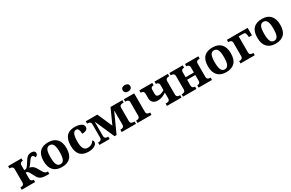

<svg xmlns="http://www.w3.org/2000/svg" viewBox="185 -2266 5712 3771"><g transform="rotate(-30 3041.0 -380.0)"><path d="M17.1 -53.2H28.8Q40 -53.2 52.5 -55.4Q64.9 -57.6 75.4 -64.5Q85.9 -71.3 93 -84Q100.1 -96.7 100.1 -118.2V-418Q100.1 -439.5 93 -452.1Q85.9 -464.8 75.4 -471.7Q64.9 -478.5 52.5 -480.7Q40 -482.9 28.8 -482.9H17.1V-536.1H319.8V-482.9H317.9Q307.6 -482.9 296.1 -480.7Q284.7 -478.5 274.9 -471.7Q265.1 -464.8 258.5 -452.1Q252 -439.5 252 -418V-308.1Q276.4 -308.1 291.5 -313.5Q306.6 -318.8 317.9 -330.1Q330.1 -342.3 345.7 -366Q361.3 -389.6 386.2 -428.2Q402.8 -454.6 418 -475.6Q433.1 -496.6 450.4 -511.2Q467.8 -525.9 489.5 -533.9Q511.2 -542 541 -542Q565.9 -542 582.3 -536.9Q598.6 -531.7 608.6 -523.2Q618.7 -514.6 622.8 -503.7Q627 -492.7 627 -481Q627 -467.3 622.3 -456.1Q617.7 -444.8 609.6 -436.8Q601.6 -428.7 590.8 -423.8Q580.1 -418.9 567.9 -418Q564 -440.9 552 -455.1Q540 -469.2 518.1 -469.2Q509.3 -469.2 500.5 -464.8Q491.7 -460.4 482.2 -451.2Q472.7 -441.9 461.7 -427.5Q450.7 -413.1 437 -393.1Q424.3 -374 414.1 -359.6Q403.8 -345.2 395 -334.5Q386.2 -323.7 378.2 -315.7Q370.1 -307.6 361.8 -300.8Q377.9 -298.8 394.3 -293.5Q410.6 -288.1 426.5 -277.8Q442.4 -267.6 457 -252Q471.7 -236.3 484.9 -213.9L540 -120.1Q551.8 -99.6 562.5 -86.4Q573.2 -73.2 584.7 -65.9Q596.2 -58.6 609.4 -55.9Q622.6 -53.2 639.2 -53.2H642.1V0H600.1Q559.1 0 526.1 -3.2Q493.2 -6.3 466.8 -16.4Q440.4 -26.4 419.7 -45.2Q398.9 -64 381.8 -95.2L331.1 -189.9Q320.3 -210.4 311.5 -222.7Q302.7 -234.9 293.9 -241.7Q285.2 -248.5 275.4 -250.7Q265.6 -252.9 252 -252.9V-118.2Q252 -96.7 258.5 -84Q265.1 -71.3 274.9 -64.5Q284.7 -57.6 296.1 -55.4Q307.6 -53.2 317.9 -53.2H319.8V0H17.1Z M1188 -270Q1188 -128.9 1121.8 -59.6Q1055.7 9.8 927.2 9.8Q867.2 9.8 819.3 -7.6Q771.5 -24.9 738 -59.6Q704.6 -94.2 686.8 -147Q668.9 -199.7 668.9 -270Q668.9 -411.1 735.1 -480Q801.3 -548.8 930.2 -548.8Q990.2 -548.8 1037.8 -531.7Q1085.4 -514.6 1118.9 -480Q1152.3 -445.3 1170.2 -392.8Q1188 -340.3 1188 -270ZM824.2 -270Q824.2 -216.8 829.8 -176.3Q835.4 -135.7 847.9 -108.4Q860.4 -81.1 880.4 -67.1Q900.4 -53.2 929.2 -53.2Q958 -53.2 977.8 -67.1Q997.6 -81.1 1010 -108.4Q1022.5 -135.7 1027.8 -176.3Q1033.2 -216.8 1033.2 -270Q1033.2 -323.7 1027.6 -364Q1022 -404.3 1009.5 -431.2Q997.1 -458 977.1 -471.4Q957 -484.9 928.2 -484.9Q899.4 -484.9 879.4 -471.4Q859.4 -458 847.2 -431.2Q835 -404.3 829.6 -364Q824.2 -323.7 824.2 -270Z M1529.8 9.8Q1474.6 9.8 1429 -4.4Q1383.3 -18.6 1350.6 -51.3Q1317.9 -84 1299.8 -136.7Q1281.7 -189.5 1281.7 -266.1Q1281.7 -347.2 1300.5 -401.4Q1319.3 -455.6 1352.3 -488.3Q1385.3 -521 1430.2 -534.9Q1475.1 -548.8 1526.9 -548.8Q1575.2 -548.8 1612.3 -540.8Q1649.4 -532.7 1674.3 -518.6Q1699.2 -504.4 1712.2 -485.1Q1725.1 -465.8 1725.1 -443.8Q1725.1 -427.7 1719.5 -412.4Q1713.9 -397 1699.5 -385.3Q1685.1 -373.5 1659.9 -366.2Q1634.8 -358.9 1595.7 -358.9Q1595.7 -384.8 1592.5 -408.2Q1589.4 -431.6 1582 -449.2Q1574.7 -466.8 1562.3 -477.3Q1549.8 -487.8 1530.8 -487.8Q1508.8 -487.8 1491.5 -477.3Q1474.1 -466.8 1461.7 -441.4Q1449.2 -416 1442.6 -373.5Q1436 -331.1 1436 -267.1Q1436 -165.5 1463.9 -115.2Q1491.7 -64.9 1554.7 -64.9Q1580.6 -64.9 1603.3 -71Q1626 -77.1 1644.5 -88.1Q1663.1 -99.1 1677 -114Q1690.9 -128.9 1699.7 -146Q1711.9 -138.7 1717.8 -126.2Q1723.6 -113.8 1723.6 -100.1Q1723.6 -81.1 1712.4 -61.5Q1701.2 -42 1677.5 -26.1Q1653.8 -10.3 1617.2 -0.2Q1580.6 9.8 1529.8 9.8Z M1778.8 0V-53.2H1790.5Q1801.8 -53.2 1814.2 -55.4Q1826.7 -57.6 1837.2 -64.5Q1847.7 -71.3 1854.7 -84Q1861.8 -96.7 1861.8 -118.2V-418Q1861.8 -439.5 1854.7 -452.1Q1847.7 -464.8 1837.2 -471.7Q1826.7 -478.5 1814.2 -480.7Q1801.8 -482.9 1790.5 -482.9H1778.8V-536.1H2040.5L2188.5 -201.2L2339.8 -536.1H2607.9V-482.9H2594.7Q2578.1 -482.9 2563.2 -480.7Q2548.3 -478.5 2537.1 -471.7Q2525.9 -464.8 2519.3 -451.4Q2512.7 -438 2512.7 -416V-120.1Q2512.7 -98.1 2519.3 -84.7Q2525.9 -71.3 2537.1 -64.5Q2548.3 -57.6 2563.2 -55.4Q2578.1 -53.2 2594.7 -53.2H2607.9V0H2283.7V-53.2H2286.6Q2303.2 -53.2 2318.1 -55.4Q2333 -57.6 2344.2 -64.5Q2355.5 -71.3 2362.1 -84.7Q2368.7 -98.1 2368.7 -120.1V-428.2H2361.8L2167.5 0H2121.6L1932.6 -428.2H1925.8V-120.1Q1925.8 -98.1 1932.4 -84.7Q1939 -71.3 1950.2 -64.5Q1961.4 -57.6 1976.3 -55.4Q1991.2 -53.2 2007.8 -53.2H2010.7V0Z M2710.4 -698.2Q2710.4 -717.3 2717 -731Q2723.6 -744.6 2735.1 -753.2Q2746.6 -761.7 2762 -765.9Q2777.3 -770 2795.4 -770Q2812.5 -770 2828.1 -765.9Q2843.8 -761.7 2855.5 -753.2Q2867.2 -744.6 2874.3 -731Q2881.3 -717.3 2881.3 -698.2Q2881.3 -679.7 2874.3 -666Q2867.2 -652.3 2855.5 -643.6Q2843.8 -634.8 2828.1 -630.4Q2812.5 -626 2795.4 -626Q2777.3 -626 2762 -630.4Q2746.6 -634.8 2735.1 -643.6Q2723.6 -652.3 2717 -666Q2710.4 -679.7 2710.4 -698.2ZM2653.3 -53.2Q2664.6 -53.2 2677 -55.4Q2689.5 -57.6 2700 -64.5Q2710.4 -71.3 2717.5 -84Q2724.6 -96.7 2724.6 -118.2V-421.9Q2724.6 -441.9 2717.5 -453.9Q2710.4 -465.8 2699.7 -472.4Q2689 -479 2676.5 -481Q2664.1 -482.9 2653.3 -482.9H2641.6V-536.1H2876.5V-118.2Q2876.5 -96.7 2883.5 -84Q2890.6 -71.3 2901.1 -64.5Q2911.6 -57.6 2924.3 -55.4Q2937 -53.2 2947.8 -53.2H2959.5V0H2641.6V-53.2Z M3310.5 0V-53.2H3327.6Q3344.2 -53.2 3358.4 -55.4Q3372.6 -57.6 3383.1 -64.5Q3393.6 -71.3 3399.7 -84.7Q3405.8 -98.1 3405.8 -120.1V-247.1Q3380.9 -231.9 3358.2 -219.7Q3335.4 -207.5 3312.5 -198.7Q3289.6 -189.9 3264.6 -185.1Q3239.7 -180.2 3210.4 -180.2Q3176.3 -180.2 3149.4 -189.7Q3122.6 -199.2 3104 -216.8Q3085.4 -234.4 3075.9 -258.5Q3066.4 -282.7 3066.4 -312V-415Q3066.4 -451.7 3047.1 -467.3Q3027.8 -482.9 2995.6 -482.9H2992.7V-536.1H3286.6V-482.9H3284.7Q3273.4 -482.9 3261.7 -480.5Q3250 -478 3240.5 -470.7Q3231 -463.4 3224.9 -450.2Q3218.8 -437 3218.8 -416V-327.1Q3218.8 -292 3234.9 -276.6Q3251 -261.2 3282.7 -261.2Q3298.3 -261.2 3312 -263.4Q3325.7 -265.6 3340.1 -270.8Q3354.5 -275.9 3370.4 -283.9Q3386.2 -292 3405.8 -303.2V-415Q3405.8 -435.5 3400.4 -448.5Q3395 -461.4 3386 -469.2Q3377 -477.1 3365 -480Q3353 -482.9 3339.4 -482.9H3337.4V-536.1H3640.6V-482.9H3629.4Q3614.7 -482.9 3601.8 -480Q3588.9 -477.1 3578.9 -469.7Q3568.8 -462.4 3563.2 -449.5Q3557.6 -436.5 3557.6 -416V-120.1Q3557.6 -99.6 3563.2 -86.7Q3568.8 -73.7 3578.9 -66.4Q3588.9 -59.1 3601.8 -56.2Q3614.7 -53.2 3629.4 -53.2H3640.6V0Z M4248.5 -118.2Q4248.5 -96.7 4255.6 -84Q4262.7 -71.3 4273.2 -64.5Q4283.7 -57.6 4296.4 -55.4Q4309.1 -53.2 4319.8 -53.2H4331.5V0H4028.8V-53.2H4030.8Q4041 -53.2 4052.5 -55.4Q4064 -57.6 4073.7 -64.5Q4083.5 -71.3 4090.1 -84Q4096.7 -96.7 4096.7 -118.2V-247.1H3909.7V-118.2Q3909.7 -96.7 3916.3 -84Q3922.9 -71.3 3932.6 -64.5Q3942.4 -57.6 3953.9 -55.4Q3965.3 -53.2 3975.6 -53.2H3977.5V0H3674.8V-53.2H3686.5Q3697.8 -53.2 3710.2 -55.4Q3722.7 -57.6 3733.2 -64.5Q3743.7 -71.3 3750.7 -84Q3757.8 -96.7 3757.8 -118.2V-418Q3757.8 -439.5 3750.7 -452.1Q3743.7 -464.8 3733.2 -471.7Q3722.7 -478.5 3710.2 -480.7Q3697.8 -482.9 3686.5 -482.9H3674.8V-536.1H3977.5V-482.9H3975.6Q3965.3 -482.9 3953.9 -480.7Q3942.4 -478.5 3932.6 -471.7Q3922.9 -464.8 3916.3 -452.1Q3909.7 -439.5 3909.7 -418V-304.2H4096.7V-418Q4096.7 -439.5 4090.1 -452.1Q4083.5 -464.8 4073.7 -471.7Q4064 -478.5 4052.5 -480.7Q4041 -482.9 4030.8 -482.9H4028.8V-536.1H4331.5V-482.9H4319.8Q4309.1 -482.9 4296.4 -480.7Q4283.7 -478.5 4273.2 -471.7Q4262.7 -464.8 4255.6 -452.1Q4248.5 -439.5 4248.5 -418Z M4914.6 -270Q4914.6 -128.9 4848.4 -59.6Q4782.2 9.8 4653.8 9.8Q4593.8 9.8 4545.9 -7.6Q4498 -24.9 4464.6 -59.6Q4431.2 -94.2 4413.3 -147Q4395.5 -199.7 4395.5 -270Q4395.5 -411.1 4461.7 -480Q4527.8 -548.8 4656.7 -548.8Q4716.8 -548.8 4764.4 -531.7Q4812 -514.6 4845.5 -480Q4878.9 -445.3 4896.7 -392.8Q4914.6 -340.3 4914.6 -270ZM4550.8 -270Q4550.8 -216.8 4556.4 -176.3Q4562 -135.7 4574.5 -108.4Q4586.9 -81.1 4606.9 -67.1Q4627 -53.2 4655.8 -53.2Q4684.6 -53.2 4704.3 -67.1Q4724.1 -81.1 4736.6 -108.4Q4749 -135.7 4754.4 -176.3Q4759.8 -216.8 4759.8 -270Q4759.8 -323.7 4754.2 -364Q4748.5 -404.3 4736.1 -431.2Q4723.6 -458 4703.6 -471.4Q4683.6 -484.9 4654.8 -484.9Q4626 -484.9 4606 -471.4Q4585.9 -458 4573.7 -431.2Q4561.5 -404.3 4556.2 -364Q4550.8 -323.7 4550.8 -270Z M5213.4 -118.2Q5213.4 -96.7 5220 -84Q5226.6 -71.3 5236.3 -64.5Q5246.1 -57.6 5257.6 -55.4Q5269 -53.2 5279.3 -53.2H5301.3V0H4978.5V-53.2H4990.2Q5001.5 -53.2 5013.9 -55.4Q5026.4 -57.6 5036.9 -64.5Q5047.4 -71.3 5054.4 -84Q5061.5 -96.7 5061.5 -118.2V-418Q5061.5 -439.5 5054.4 -452.1Q5047.4 -464.8 5036.9 -471.7Q5026.4 -478.5 5013.9 -480.7Q5001.5 -482.9 4990.2 -482.9H4978.5V-536.1H5449.2V-366.2H5380.4L5375.5 -409.2Q5373 -432.6 5368.2 -446.5Q5363.3 -460.4 5355.2 -467.8Q5347.2 -475.1 5335 -477.1Q5322.8 -479 5305.7 -479H5213.4Z M6035.2 -270Q6035.2 -128.9 5969 -59.6Q5902.8 9.8 5774.4 9.8Q5714.4 9.8 5666.5 -7.6Q5618.7 -24.9 5585.2 -59.6Q5551.8 -94.2 5533.9 -147Q5516.1 -199.7 5516.1 -270Q5516.1 -411.1 5582.3 -480Q5648.4 -548.8 5777.3 -548.8Q5837.4 -548.8 5885 -531.7Q5932.6 -514.6 5966.1 -480Q5999.5 -445.3 6017.3 -392.8Q6035.2 -340.3 6035.2 -270ZM5671.4 -270Q5671.4 -216.8 5677 -176.3Q5682.6 -135.7 5695.1 -108.4Q5707.5 -81.1 5727.5 -67.1Q5747.6 -53.2 5776.4 -53.2Q5805.2 -53.2 5825 -67.1Q5844.7 -81.1 5857.2 -108.4Q5869.6 -135.7 5875 -176.3Q5880.4 -216.8 5880.4 -270Q5880.4 -323.7 5874.8 -364Q5869.1 -404.3 5856.7 -431.2Q5844.2 -458 5824.2 -471.4Q5804.2 -484.9 5775.4 -484.9Q5746.6 -484.9 5726.6 -471.4Q5706.5 -458 5694.3 -431.2Q5682.1 -404.3 5676.8 -364Q5671.4 -323.7 5671.4 -270Z"/></g></svg>

Font: Droids
Style: b
Weight: 700
Foundry: Ascender Corporation
Version: Version 1.00 build 113